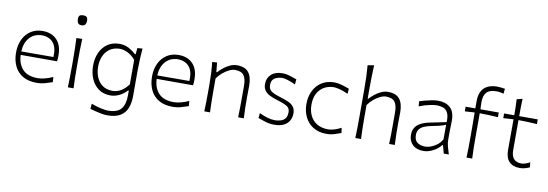

<svg xmlns="http://www.w3.org/2000/svg" viewBox="-67 -1253 5572 1952"><g transform="rotate(10 2719.5 -277.0)"><path d="M317.9 10.3Q230.5 10.3 172.9 -24.4Q115.2 -59.1 87.2 -119.6Q59.1 -180.2 59.1 -257.8Q59.1 -334 87.4 -393.1Q115.7 -452.1 167.5 -485.8Q219.2 -519.5 289.1 -519.5Q381.8 -519.5 435.5 -463.4Q489.3 -407.2 489.3 -304.2Q489.3 -286.1 488.5 -271Q487.8 -255.9 485.4 -241.2H109.9Q113.8 -147.5 165.3 -92.8Q216.8 -38.1 321.3 -38.1Q354 -38.1 394.5 -48.6Q435.1 -59.1 476.1 -78.1L479.5 -24.9Q449.7 -15.1 407.5 -2.4Q365.2 10.3 317.9 10.3ZM441.4 -277.8Q447.3 -372.6 408.2 -422.6Q369.1 -472.7 290 -475.1Q207.5 -473.1 160.6 -418.7Q113.8 -364.3 109.9 -276.9Z M639.2 0Q641.6 -57.1 642.3 -110.1Q643.1 -163.1 643.1 -226.1V-277.3Q643.1 -342.3 641.8 -396.7Q640.6 -451.2 637.7 -508.3L698.2 -510.3Q695.3 -452.6 694.3 -397.7Q693.4 -342.8 693.4 -277.3V-226.1Q693.4 -163.1 694.3 -110.1Q695.3 -57.1 698.2 0ZM666 -645Q641.1 -645 630.1 -659.4Q619.1 -673.8 619.1 -705.6Q619.1 -728.5 630.6 -738.3Q642.1 -748 667.5 -748Q692.4 -748 703.1 -737.5Q713.9 -727.1 713.9 -702.1Q713.9 -672.9 702.9 -658.9Q691.9 -645 666 -645Z M1082.5 210.9Q1055.2 210.9 1021.7 204.8Q988.3 198.7 956.8 190.4Q925.3 182.1 903.3 176.3L907.7 122.1Q961.9 143.1 1010.3 152.8Q1058.6 162.6 1079.6 162.6Q1176.8 162.6 1216.1 115.7Q1255.4 68.8 1255.4 -23.9V-74.2H1248Q1210.9 -34.7 1167.2 -14.2Q1123.5 6.3 1080.1 6.3Q1004.9 6.3 954.6 -30.8Q904.3 -67.9 878.9 -128.9Q853.5 -189.9 853.5 -261.7Q853.5 -337.4 880.6 -397.2Q907.7 -457 958.7 -491.7Q1009.8 -526.4 1081.5 -526.4Q1135.7 -526.4 1179 -502.7Q1222.2 -479 1252.4 -450.2H1259.8L1266.1 -515.6L1319.3 -519.5Q1313.5 -460 1310.8 -399.2Q1308.1 -338.4 1308.1 -281.2V-27.3Q1308.1 44.4 1286.6 98.1Q1265.1 151.9 1215.8 181.4Q1166.5 210.9 1082.5 210.9ZM1090.3 -43Q1186 -43.9 1254.9 -139.6V-391.6Q1220.2 -433.6 1176.5 -455.3Q1132.8 -477.1 1092.3 -477.5Q1029.8 -476.1 988.3 -446.5Q946.8 -417 926.3 -368.4Q905.8 -319.8 905.8 -260.7Q905.8 -204.1 925.3 -154.8Q944.8 -105.5 985.6 -75Q1026.4 -44.4 1090.3 -43Z M1721.7 10.3Q1634.3 10.3 1576.7 -24.4Q1519 -59.1 1491 -119.6Q1462.9 -180.2 1462.9 -257.8Q1462.9 -334 1491.2 -393.1Q1519.5 -452.1 1571.3 -485.8Q1623 -519.5 1692.9 -519.5Q1785.6 -519.5 1839.4 -463.4Q1893.1 -407.2 1893.1 -304.2Q1893.1 -286.1 1892.3 -271Q1891.6 -255.9 1889.2 -241.2H1513.7Q1517.6 -147.5 1569.1 -92.8Q1620.6 -38.1 1725.1 -38.1Q1757.8 -38.1 1798.3 -48.6Q1838.9 -59.1 1879.9 -78.1L1883.3 -24.9Q1853.5 -15.1 1811.3 -2.4Q1769 10.3 1721.7 10.3ZM1845.2 -277.8Q1851.1 -372.6 1812 -422.6Q1772.9 -472.7 1693.8 -475.1Q1611.3 -473.1 1564.5 -418.7Q1517.6 -364.3 1513.7 -276.9Z M2047.9 0Q2050.3 -57.1 2051 -110.1Q2051.8 -163.1 2051.8 -226.1V-277.3Q2051.8 -332.5 2049.1 -391.6Q2046.4 -450.7 2039.6 -508.3L2089.8 -512.2L2099.1 -414.6H2106.4Q2125.5 -436.5 2155.5 -460.9Q2185.5 -485.4 2221.7 -502.4Q2257.8 -519.5 2294.4 -519.5Q2378.9 -519.5 2415.5 -472.4Q2452.1 -425.3 2452.1 -336.9Q2452.1 -304.2 2451.4 -275.9Q2450.7 -247.6 2450.7 -226.1Q2450.7 -163.1 2451.4 -110.1Q2452.1 -57.1 2455.6 0H2397Q2399.4 -57.1 2399.9 -109.9Q2400.4 -162.6 2400.4 -224.6V-326.2Q2400.4 -397 2375 -433.1Q2349.6 -469.2 2283.2 -469.2Q2256.3 -469.2 2223.4 -453.4Q2190.4 -437.5 2158.4 -410.6Q2126.5 -383.8 2102.5 -349.6V-224.6Q2102.5 -162.6 2103.3 -109.9Q2104 -57.1 2106.9 0Z M2772 10.3Q2719.7 10.3 2676 -4.2Q2632.3 -18.6 2602.1 -29.3L2607.9 -80.6Q2650.9 -59.6 2692.4 -47.6Q2733.9 -35.6 2770.5 -35.6Q2803.7 -36.6 2831.5 -45.4Q2859.4 -54.2 2876.2 -76.7Q2893.1 -99.1 2893.1 -140.1Q2893.1 -167.5 2879.4 -184.6Q2865.7 -201.7 2834.2 -215.1Q2802.7 -228.5 2748 -245.1Q2710 -256.8 2678 -272.7Q2646 -288.6 2626.7 -314.7Q2607.4 -340.8 2607.4 -382.8Q2607.4 -443.4 2648.9 -481.4Q2690.4 -519.5 2763.7 -519.5Q2801.3 -519.5 2843 -506.8Q2884.8 -494.1 2913.1 -482.9L2907.7 -429.2Q2861.8 -451.7 2824.7 -462.2Q2787.6 -472.7 2769 -472.7Q2748 -471.7 2722.4 -464.8Q2696.8 -458 2678.2 -438.7Q2659.7 -419.4 2659.7 -379.9Q2659.7 -338.9 2687.5 -317.9Q2715.3 -296.9 2781.2 -277.3Q2830.1 -262.7 2866.7 -246.8Q2903.3 -231 2923.8 -205.3Q2944.3 -179.7 2944.3 -135.7Q2944.3 -96.7 2926.5 -63.2Q2908.7 -29.8 2870.6 -9.8Q2832.5 10.3 2772 10.3Z M3309.1 9.8Q3228.5 9.8 3172.1 -25.4Q3115.7 -60.5 3086.4 -120.6Q3057.1 -180.7 3057.1 -254.9Q3057.1 -330.1 3086.2 -389.9Q3115.2 -449.7 3169.4 -484.6Q3223.6 -519.5 3299.8 -519.5Q3338.9 -519.5 3382.1 -506.3Q3425.3 -493.2 3455.1 -481.4L3451.2 -428.7Q3401.9 -451.7 3362.5 -461.2Q3323.2 -470.7 3303.7 -470.7Q3214.8 -468.8 3161.9 -411.6Q3108.9 -354.5 3108.9 -255.9Q3108.9 -194.8 3131.8 -146Q3154.8 -97.2 3200.4 -68.4Q3246.1 -39.6 3315.4 -38.1Q3376.5 -38.1 3452.1 -78.1L3459.5 -25.4Q3432.1 -15.1 3392.8 -2.7Q3353.5 9.8 3309.1 9.8Z M3606.9 0Q3609.4 -57.1 3610.1 -110.1Q3610.8 -163.1 3610.8 -226.1V-507.8Q3610.8 -573.2 3608.6 -633.3Q3606.4 -693.4 3601.6 -749.5L3667 -761.7Q3663.6 -698.7 3662.4 -636.5Q3661.1 -574.2 3661.1 -507.8V-416H3668.5Q3687 -437.5 3716.6 -461.7Q3746.1 -485.8 3781.7 -502.7Q3817.4 -519.5 3853.5 -519.5Q3938 -519.5 3974.6 -472.4Q4011.2 -425.3 4011.2 -336.9Q4011.2 -304.2 4010.5 -275.9Q4009.8 -247.6 4009.8 -226.1Q4009.8 -163.1 4010.5 -110.1Q4011.2 -57.1 4014.6 0H3956.1Q3958.5 -57.1 3959 -109.9Q3959.5 -162.6 3959.5 -224.6V-326.2Q3959.5 -397 3934.1 -433.1Q3908.7 -469.2 3842.3 -469.2Q3815.4 -469.2 3782.2 -453.4Q3749 -437.5 3717 -410.6Q3685.1 -383.8 3661.1 -349.6V-224.6Q3661.1 -162.6 3662.1 -109.9Q3663.1 -57.1 3666 0Z M4311.5 9.8Q4238.3 9.8 4198.2 -29.3Q4158.2 -68.4 4158.2 -130.4Q4158.2 -170.9 4173.6 -198.2Q4189 -225.6 4213.4 -242.7Q4237.8 -259.8 4266.1 -269.5Q4294.4 -279.3 4320.3 -284.7L4493.7 -320.3Q4496.1 -385.3 4479 -417.5Q4461.9 -449.7 4431.6 -460.4Q4401.4 -471.2 4364.3 -471.2Q4342.3 -471.2 4292.2 -461.2Q4242.2 -451.2 4185.1 -428.7L4181.2 -481Q4204.6 -487.8 4237.5 -496.8Q4270.5 -505.9 4305.7 -512.7Q4340.8 -519.5 4370.6 -519.5Q4449.7 -519.5 4496.3 -477.8Q4543 -436 4543 -343.3Q4543 -320.8 4541.5 -286.1Q4540 -251.5 4540 -216.8V-146Q4540 -114.3 4549.3 -78.1Q4558.6 -42 4572.3 0H4520L4497.6 -82.5H4490.7Q4458 -41 4408 -15.6Q4357.9 9.8 4311.5 9.8ZM4322.3 -37.1Q4347.2 -37.1 4379.4 -48.6Q4411.6 -60.1 4442.1 -83.5Q4472.7 -106.9 4492.2 -142.6L4493.2 -293Q4483.9 -288.6 4468.5 -283Q4453.1 -277.3 4423.3 -270Q4393.6 -262.7 4339.8 -252.4Q4304.7 -245.6 4274.7 -232.9Q4244.6 -220.2 4226.3 -197.5Q4208 -174.8 4208 -137.7Q4208 -83 4240.2 -60.1Q4272.5 -37.1 4322.3 -37.1Z M4754.9 0Q4757.3 -57.1 4757.8 -110.1Q4758.3 -163.1 4758.3 -226.1V-276.9Q4758.3 -319.8 4757.8 -366.2Q4757.3 -412.6 4756.8 -466.3L4656.2 -460V-508.3H4756.3V-583Q4756.3 -651.4 4780.8 -691.2Q4805.2 -731 4845.7 -748Q4886.2 -765.1 4935.1 -765.1Q4955.1 -765.1 4979 -762.2Q5002.9 -759.3 5018.1 -756.8L5012.7 -705.1Q4997.1 -710 4976.1 -713.4Q4955.1 -716.8 4937.5 -716.8Q4868.2 -716.8 4837.4 -683.3Q4806.6 -649.9 4806.6 -583Q4806.6 -563.5 4807.4 -540.8Q4808.1 -518.1 4809.6 -508.3H4998V-460Q4901.4 -466.8 4809.1 -467.3V-226.1Q4809.1 -163.1 4809.8 -110.1Q4810.5 -57.1 4813.5 0Z M5305.7 10.3Q5233.4 10.3 5195.3 -30Q5157.2 -70.3 5157.2 -150.4Q5157.2 -241.7 5157.7 -324.5Q5158.2 -407.2 5158.2 -466.3L5053.2 -460V-508.3H5158.2Q5158.2 -551.8 5157.2 -591.1Q5156.2 -630.4 5153.8 -672.9L5212.4 -687.5Q5210.4 -636.7 5209.7 -597.2Q5209 -557.6 5209 -508.3H5400.9V-460Q5353.5 -463.4 5304.7 -465.1Q5255.9 -466.8 5209 -467.3V-156.7Q5209 -37.6 5314.5 -37.6Q5331.1 -37.6 5356.4 -45.7Q5381.8 -53.7 5400.9 -65.9L5407.2 -14.6Q5393.1 -6.8 5364 1.7Q5335 10.3 5305.7 10.3Z"/></g></svg>

Font: Pinar-FD Light
Style: Regular
Weight: 300
Designer: Amin Abedi
Version: Version 2.000